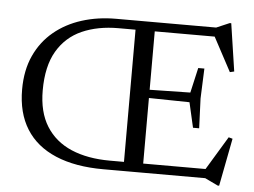

<svg xmlns="http://www.w3.org/2000/svg" viewBox="-52 -776 1154 871"><g transform="rotate(5 525.0 -340.5)"><path d="M863 -495 857.5 -358.5 863 -223H835L809 -337L567.5 -341V-376.5L809 -381L835 -495ZM536.5 -685H624V0H536.5ZM446.5 0Q318 0 228.8 -37.8Q139.5 -75.5 93.5 -148.8Q47.5 -222 47.5 -329Q47.5 -416.5 78 -483Q108.5 -549.5 162.8 -594.5Q217 -639.5 289 -662.2Q361 -685 443.5 -685H900L959.5 -710.5H966.5L999 -493.5L979.5 -489L891 -654.5L934.5 -643.5H459Q365 -643.5 293.2 -611.8Q221.5 -580 181.2 -511.5Q141 -443 141 -333Q141 -234 181.5 -169.5Q222 -105 296.2 -73.2Q370.5 -41.5 472.5 -41.5H940.5L900 -28.5L1000 -194L1018 -189L976 28.5H969.5L910 0Z"/></g></svg>

Font: Newsreader 36pt
Style: Regular
Weight: 400
Designer: Hugues Gentile
Foundry: Production Type
Version: Version 1.003